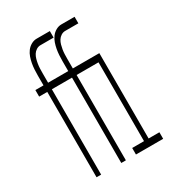

<svg xmlns="http://www.w3.org/2000/svg" viewBox="-178 -838 855 941"><g transform="rotate(-30 250.0 -367.5)"><path d="M90 0V-483H44V-520H90V-575Q90 -592 91 -609Q92 -626 95 -642.5Q98 -659 103.5 -675Q109 -691 119 -704.5Q129 -718 144 -726.5Q159 -735 175 -735H250V-698H175Q163 -698 152 -691Q141 -684 134.5 -673.5Q128 -663 124.5 -650.5Q121 -638 119 -625.5Q117 -613 116.5 -600.5Q116 -588 116 -575V-520H209V-483H116V0ZM230 0V-483H184V-520H230V-575Q230 -592 231 -609Q232 -626 235 -642.5Q238 -659 243.5 -675Q249 -691 259 -704.5Q269 -718 284 -726.5Q299 -735 315 -735H390V-698H315Q303 -698 292 -691Q281 -684 274.5 -673.5Q268 -663 264.5 -650.5Q261 -638 259 -625.5Q257 -613 256.5 -600.5Q256 -588 256 -575V-520H349V-483H256V0ZM313 0V-37H380V-483H319V-520H406V-37H467V0Z"/></g></svg>

Font: Iosevka Term Curly Extralight
Style: Regular
Weight: 200
Designer: Belleve Invis
Foundry: Belleve Invis
Version: Version 32.3.0